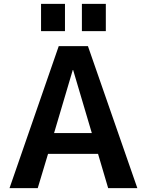

<svg xmlns="http://www.w3.org/2000/svg" viewBox="-20 -967 755 987"><path d="M401 -807V-947H524V-807ZM191 -807V-947H314V-807ZM258 -283H452L356 -607H354ZM227 -176 174 0H29L282 -730H432L686 0H536L484 -176Z"/></svg>

Font: Mplus 1p Bold
Style: Bold
Weight: 700
Version: Version 1.061